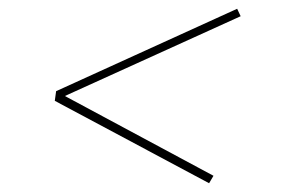

<svg xmlns="http://www.w3.org/2000/svg" viewBox="-20 -559 640 438"><path d="M457 -141 105 -329 108 -351 521 -539 529 -522 128 -340 467 -158Z"/></svg>

Font: Iosevka Curly Slab ThEx
Style: Italic
Weight: 100
Width: 7
Italic angle: -9°
Monospace: yes
Designer: Belleve Invis
Foundry: Belleve Invis
Version: Version 11.1.0; ttfautohint (v1.8.3)